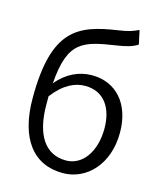

<svg xmlns="http://www.w3.org/2000/svg" viewBox="-121 -903 846 1004"><g transform="rotate(15 302.0 -400.5)"><path d="M314 13C442 13 549 -96 549 -268C549 -425 461 -521 331 -521C261 -521 193 -489 143 -427C160 -662 240 -678 416 -705C461 -712 496 -720 525 -739L509 -814C476 -799 459 -792 399 -783C192 -752 61 -698 61 -326C61 -108 153 13 314 13ZM139 -356C198 -433 257 -458 311 -458C411 -458 465 -382 465 -268C465 -141 401 -55 313 -55C198 -55 139 -151 139 -311Z"/></g></svg>

Font: Noto Sans KR DemiLight
Style: Regular
Weight: 350
Designer: Ryoko NISHIZUKA 西塚涼子 (kana, bopomofo & ideographs); Paul D. Hunt (Latin, Greek & Cyrillic); Sandoll Communications 산돌커뮤니
Foundry: Adobe
Version: Version 2.004;hotconv 1.0.118;makeotfexe 2.5.65603